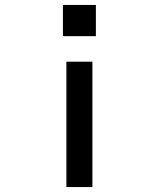

<svg xmlns="http://www.w3.org/2000/svg" viewBox="-20 -575 640 775"><path d="M234 -429V-555H367V-429ZM248 -326H353V180H248Z"/></svg>

Font: Tiny SemiBold
Style: Regular
Weight: 600
Designer: Philipp Nurullin, Konstantin Bulenkov
Foundry: JetBrains
Version: Version 2.251; ttfautohint (v1.8.4.7-5d5b)